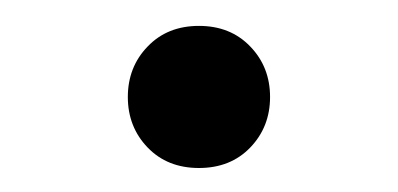

<svg xmlns="http://www.w3.org/2000/svg" viewBox="-20 -128 315 152"><path d="M81.2 -51.2Q81.2 -75 96.9 -91.2Q112.5 -107.5 137.5 -107.5Q162.5 -107.5 178.1 -91.2Q193.8 -75 193.8 -51.2Q193.8 -27.5 178.1 -11.2Q162.5 5 137.5 5Q112.5 5 96.9 -11.2Q81.2 -27.5 81.2 -51.2Z"/></svg>

Font: Cambay
Style: Regular
Weight: 400
Designer: Pooja Saxena
Foundry: Pooja Saxena
Version: Version 1.181;PS 001.181;hotconv 1.0.70;makeotf.lib2.5.58329